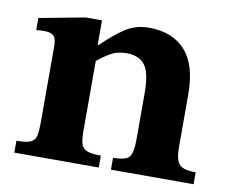

<svg xmlns="http://www.w3.org/2000/svg" viewBox="-60 -561 767 636"><g transform="rotate(10 323.0 -242.5)"><path d="M628 0H350V-40Q394 -40 405 -55Q416 -70 416 -112V-268Q416 -339 395.5 -364Q375 -389 335 -389Q304 -389 282 -376.5Q260 -364 238 -346V-112Q238 -85 242 -69Q246 -53 261 -46.5Q276 -40 309 -40V0H25V-40Q58 -40 72.5 -46.5Q87 -53 90.5 -69Q94 -85 94 -112V-369Q94 -397 84 -405.5Q74 -414 53 -414Q40 -414 33 -413Q26 -412 26 -412V-453L180 -482H235V-400H239Q277 -438 312.5 -461.5Q348 -485 393 -485Q472 -485 515.5 -437Q559 -389 559 -290V-112Q559 -71 572 -55.5Q585 -40 628 -40Z"/></g></svg>

Font: STIX Two Text
Style: Bold
Weight: 700
Designer: Ross Mills, John Hudson & Paul Hanslow, Tiro Typeworks Ltd; with prior portions MicroPress Inc., and Coen Hoffman.
Foundry: Tiro Typeworks Ltd
Version: Version 2.13 b171